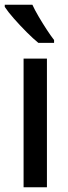

<svg xmlns="http://www.w3.org/2000/svg" viewBox="-30 -786 286 806"><path d="M167 0H69V-540H167ZM106 -766Q116 -744 132.5 -716Q149 -688 166 -662Q183 -636 197 -618V-606H131Q110 -623 82 -651Q54 -679 28.5 -708Q3 -737 -10 -757V-766Z"/></svg>

Font: Noto Sans Condensed Medium
Style: Regular
Weight: 500
Width: 3
Designer: Monotype Design Team
Foundry: Monotype Imaging Inc.
Version: Version 2.013; ttfautohint (v1.8.4.7-5d5b)